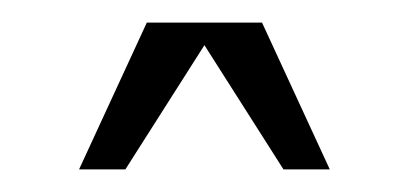

<svg xmlns="http://www.w3.org/2000/svg" viewBox="-20 -740 362 170"><path d="M50 -590H91L161 -700L231 -590H272L212 -720H110Z"/></svg>

Font: Uncut Sans Light
Style: Regular
Weight: 300
Designer: Kasper Nordkvist
Foundry: UNCUT.wtf
Version: Version 1.304;Glyphs 3.2 (3246)